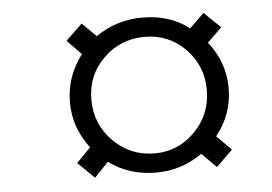

<svg xmlns="http://www.w3.org/2000/svg" viewBox="-39 -587 739 521"><g transform="rotate(-5 330.5 -326.0)"><path d="M367.2 -114.7Q293.5 -114.7 238.3 -155.3L200.2 -115.2L155.3 -159.2L193.8 -198.7Q149.9 -255.9 149.9 -325.2Q149.9 -394.5 193.8 -452.6L155.3 -492.2L200.2 -535.2L238.3 -497.6Q295.4 -537.1 365.2 -537.1Q440.4 -537.1 492.7 -496.6L532.2 -535.2L576.7 -492.2L537.1 -453.6Q582.5 -396.5 582.5 -326.2Q582.5 -254.9 537.1 -198.7L576.7 -159.2L532.2 -115.2L492.7 -154.8Q436 -114.7 367.2 -114.7ZM367.2 -167Q431.6 -167 477.3 -213.4Q522.9 -259.8 522.9 -326.2Q522.9 -392.6 477.8 -438.5Q432.6 -484.4 367.2 -484.4Q301.3 -484.4 254.9 -439Q208.5 -393.6 208.5 -327.1Q208.5 -260.3 254.9 -213.6Q301.3 -167 367.2 -167Z"/></g></svg>

Font: Elstob 6pt Medium
Style: Italic
Weight: 500
Italic angle: -20°
Designer: Peter S. Baker
Version: Version 1.015